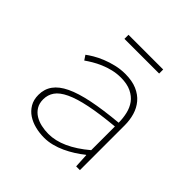

<svg xmlns="http://www.w3.org/2000/svg" viewBox="-170 -782 939 939"><g transform="rotate(45 300.0 -312.0)"><path d="M264 12Q232 12 202 4.5Q172 -3 148.5 -18.5Q125 -34 110.5 -58.5Q96 -83 96 -117Q96 -157 117.5 -187Q139 -217 184 -238.5Q229 -260 300 -274.5Q371 -289 470 -298Q470 -329 463 -359Q456 -389 439.5 -411.5Q423 -434 394 -448Q365 -462 322 -462Q293 -462 266 -455.5Q239 -449 214.5 -438.5Q190 -428 170 -416Q150 -404 136 -394L120 -418Q133 -428 154 -440.5Q175 -453 202 -464Q229 -475 260.5 -482.5Q292 -490 324 -490Q372 -490 405.5 -475.5Q439 -461 460 -436Q481 -411 490.5 -378.5Q500 -346 500 -310V0H474L470 -74H468Q447 -57 422.5 -41.5Q398 -26 372 -14Q346 -2 318.5 5Q291 12 264 12ZM266 -16Q361 -16 470 -108V-272Q373 -263 307.5 -249.5Q242 -236 202 -217Q162 -198 145 -173.5Q128 -149 128 -118Q128 -90 140 -70.5Q152 -51 171.5 -39Q191 -27 215.5 -21.5Q240 -16 266 -16ZM200 -608V-636H440V-608Z"/></g></svg>

Font: Source Code Pro ExtraLight
Style: Regular
Weight: 200
Monospace: yes
Designer: Paul D. Hunt, Teo Tuominen
Foundry: Adobe Systems Incorporated
Version: Version 2.030;PS 1.000;hotconv 16.6.51;makeotf.lib2.5.65220